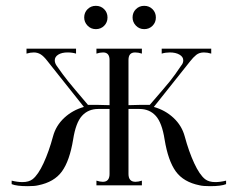

<svg xmlns="http://www.w3.org/2000/svg" viewBox="-20 -634 816 659"><path d="M719 -9Q736 -9 756 -14V-2Q739 5 701 5Q677 5 665 2Q610 -9 583.5 -45.5Q557 -82 545 -155Q536 -213 514.5 -236.5Q493 -260 459 -260H421V-37Q421 -10 445 -10Q455 -10 467 -14V2H311V-14Q323 -10 333 -10Q356 -10 356 -37V-260H317Q283 -260 261.5 -236.5Q240 -213 231 -155Q219 -82 192.5 -45.5Q166 -9 111 2Q99 5 75 5Q37 5 20 -2V-14Q40 -9 57 -9Q79 -9 92 -19Q111 -34 129.5 -74Q148 -114 162 -166Q172 -203 200.5 -229.5Q229 -256 268 -267L159 -404Q154 -410 142 -425.5Q130 -441 119.5 -447.5Q109 -454 96 -454Q84 -454 71 -450V-467H241V-450Q228 -454 212 -454Q192 -454 180 -446.5Q168 -439 168 -427Q168 -418 174 -409Q197 -376 213.5 -355.5Q230 -335 282 -274H308H317L356 -273V-428Q356 -454 334 -454Q323 -454 311 -450V-467H467V-450Q455 -454 444 -454Q432 -454 426.5 -447.5Q421 -441 421 -428V-273L459 -274H468H494Q547 -335 563.5 -355.5Q580 -376 602 -409Q609 -417 609 -427Q609 -439 596 -446.5Q583 -454 563 -454Q548 -454 535 -450V-467H705V-450Q692 -454 680 -454Q664 -454 653.5 -445.5Q643 -437 632.5 -423.5Q622 -410 617 -404L508 -267Q547 -256 575.5 -229.5Q604 -203 614 -166Q628 -114 646.5 -74Q665 -34 684 -19Q697 -9 719 -9ZM269 -574Q269 -591 280.5 -602.5Q292 -614 309 -614Q326 -614 337.5 -602.5Q349 -591 349 -574Q349 -557 337.5 -545.5Q326 -534 309 -534Q292 -534 280.5 -546Q269 -558 269 -574ZM435 -574Q435 -591 446.5 -602.5Q458 -614 475 -614Q492 -614 503.5 -602.5Q515 -591 515 -574Q515 -557 503.5 -545.5Q492 -534 475 -534Q458 -534 446.5 -546Q435 -558 435 -574Z"/></svg>

Font: Viaoda Libre
Style: Regular
Weight: 400
Designer: Gydient
Version: Version 2.000